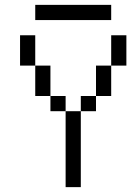

<svg xmlns="http://www.w3.org/2000/svg" viewBox="-20 -770 540 790"><path d="M437.5 -687.5V-750H125V-687.5ZM250 -312.5V0H312.5V-312.5ZM250 -312.5V-375H187.5V-312.5ZM312.5 -312.5H375V-375H312.5ZM187.5 -375Q187.5 -375 187.5 -500H125Q125 -500 125 -375ZM375 -375H437.5Q437.5 -375 437.5 -500H375Q375 -500 375 -375ZM125 -500Q125 -500 125 -625H62.5Q62.5 -625 62.5 -500ZM437.5 -500H500Q500 -500 500 -625H437.5Q437.5 -625 437.5 -500Z"/></svg>

Font: Unifont
Style: Regular
Weight: 500
Version: Version 13.0.05